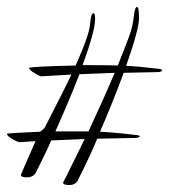

<svg xmlns="http://www.w3.org/2000/svg" viewBox="-21 -583 490 551"><path d="M444 -381Q444 -376 428 -376Q412 -376 334 -374Q301 -285 266 -205Q309 -203 374 -195Q380 -194 380 -192Q380 -187 362 -187Q344 -187 258 -185Q239 -138 202 -65Q195 -52 177.5 -52Q160 -52 160 -59Q166 -70 187.5 -114Q209 -158 222 -184L126 -180Q112 -147 81 -86Q73 -74 56 -74Q39 -74 39 -81Q39 -83 81 -178L36 -175Q30 -175 14.5 -184Q-1 -193 -1 -199Q-1 -201 94 -205Q100 -209 107 -216Q172 -343 184 -369L98 -364Q92 -364 79 -373Q64 -381 62 -388Q66 -392 196 -395Q235 -482 237.5 -513.5Q240 -545 247 -545Q252 -545 252 -529Q252 -494 216 -396H244Q290 -396 317 -395Q343 -460 351.5 -484Q360 -508 363 -535.5Q366 -563 372 -563Q378 -563 378 -531Q378 -499 341 -394Q373 -393 438 -385Q444 -384 444 -381ZM233 -206Q276 -298 308 -374L207 -370Q177 -293 138 -206Q162 -206 186 -206Q210 -206 233 -206Z"/></svg>

Font: Ruthie
Style: Regular
Weight: 400
Designer: Robert E. Leuschke
Foundry: Robert E. Leuschke
Version: Version 1.003